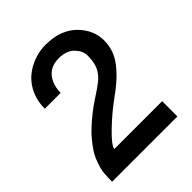

<svg xmlns="http://www.w3.org/2000/svg" viewBox="-208 -875 1000 1000"><g transform="rotate(-45 292.0 -375.0)"><path d="M35.6 0Q35.6 -66.9 43.5 -93.8Q51.3 -120.6 60.5 -143.1Q69.8 -165.5 83 -185.1Q96.2 -204.6 116 -229.2Q135.7 -253.9 161.1 -276.9Q218.8 -330.1 275.4 -366.7Q332 -403.3 352.3 -420.2Q372.6 -437 386.2 -457.5Q410.2 -492.2 410.2 -555.2Q410.2 -588.9 381.8 -618.7Q351.6 -651.4 294.4 -651.4Q217.3 -651.4 187.5 -586.4Q173.3 -554.2 173.3 -516.6H56.6Q56.6 -584.5 87.6 -637.5Q118.7 -690.4 175.5 -720Q232.4 -749.5 293.7 -749.5Q355 -749.5 397.2 -732.4Q439.5 -715.3 467.3 -687Q526.9 -627 526.9 -549.3Q526.9 -477.5 481.9 -418.9Q445.3 -370.6 384.8 -324.2L348.6 -297.4Q288.1 -253.4 228 -195.6Q168 -137.7 164.1 -112.3H516.6V0Z"/></g></svg>

Font: News Cycle
Style: Bold
Weight: 700
Version: Version 0.5.1